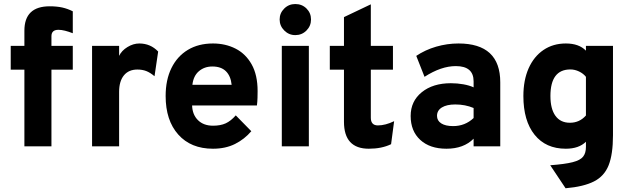

<svg xmlns="http://www.w3.org/2000/svg" viewBox="-20 -744 3212 976"><path d="M104 0V-390H34.5V-511H104V-588Q104 -712 232.5 -712Q269 -712 296.8 -705.8Q324.5 -699.5 350 -686.5V-575Q329.5 -583 310.8 -587.8Q292 -592.5 277 -592.5Q241.5 -592.5 241.5 -560V-511H350V-390H241.5V0Z M448 0V-511H585.5V-460Q598 -486.5 627.8 -504.8Q657.5 -523 688 -523Q745 -523 784 -482L765.5 -356.5Q743.5 -375 723.5 -382.8Q703.5 -390.5 678.5 -390.5Q634 -390.5 609.8 -360.8Q585.5 -331 585.5 -277V0Z M1062.5 12Q950.5 12 886.2 -60Q822 -132 822 -256Q822 -338 851.5 -398Q881 -458 935 -490.5Q989 -523 1062.5 -523Q1126 -523 1177.5 -496.8Q1229 -470.5 1259.2 -416.8Q1289.5 -363 1289.5 -281Q1289.5 -267 1289 -247.2Q1288.5 -227.5 1286 -208H956.5Q958 -161 986.5 -133Q1015 -105 1063 -105Q1101 -105 1127.2 -117Q1153.5 -129 1178.5 -157.5L1257.5 -77Q1223 -36.5 1174.8 -12.2Q1126.5 12 1062.5 12ZM958 -313H1157.5Q1153 -357.5 1128.5 -381.8Q1104 -406 1059.5 -406Q1019 -406 991 -382Q963 -358 958 -313Z M1481 -565.5Q1448.5 -565.5 1425 -589Q1401.5 -612.5 1401.5 -645Q1401.5 -677.5 1424.8 -700.5Q1448 -723.5 1481 -723.5Q1515 -723.5 1538 -700.8Q1561 -678 1561 -645Q1561 -612 1537.8 -588.8Q1514.5 -565.5 1481 -565.5ZM1412.5 0V-511H1550V0Z M1855 12Q1728.5 12 1728.5 -125V-390H1656.5V-511H1728.5V-657L1865 -722V-511H1977.5V-390H1865V-145.5Q1865 -106.5 1901 -106.5Q1939 -106.5 1983.5 -128L1968 -11Q1920.5 12 1855 12Z M2249.5 12Q2165 12 2116.2 -33Q2067.5 -78 2067.5 -154.5Q2067.5 -229.5 2124 -275.2Q2180.5 -321 2272 -321Q2304.5 -321 2335.2 -315.5Q2366 -310 2387.5 -300V-330.5Q2387.5 -408 2297 -408Q2222.5 -408 2138 -353.5L2096 -460Q2141.5 -490.5 2197.2 -506.8Q2253 -523 2310.5 -523Q2523 -523 2523 -325.5V0H2387.5V-39Q2337 12 2249.5 12ZM2283.5 -103Q2344 -103 2387.5 -144V-195Q2345 -213 2294.5 -213Q2251 -213 2226.2 -197.8Q2201.5 -182.5 2201.5 -155Q2201.5 -130.5 2223 -116.8Q2244.5 -103 2283.5 -103Z M2855 213 2777 96Q2851.5 90.5 2890.8 80.5Q2930 70.5 2944.2 52.2Q2958.5 34 2958.5 3V-23.5Q2922.5 12 2856 12Q2754.5 12 2697.5 -59Q2640.5 -130 2640.5 -256Q2640.5 -336.5 2667.2 -396.8Q2694 -457 2742.8 -490Q2791.5 -523 2856.5 -523Q2923 -523 2958.5 -486.5V-511H3096V-56.5Q3096 40 3074 95.8Q3052 151.5 2999.5 178.2Q2947 205 2855 213ZM2877 -120Q2926 -120 2958.5 -157V-353.5Q2945.5 -370 2923.8 -380.5Q2902 -391 2879.5 -391Q2778 -391 2778 -256Q2778 -190.5 2803.5 -155.2Q2829 -120 2877 -120Z"/></svg>

Font: Overpass ExtraBold
Style: Regular
Weight: 800
Designer: Delve Withrington, Dave Bailey, Thomas Jockin
Foundry: Delve Fonts LLC
Version: Version 4.000; ttfautohint (v1.8.3)